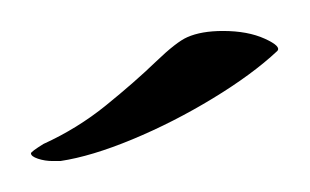

<svg xmlns="http://www.w3.org/2000/svg" viewBox="-20 -625 200 124"><path d="M14 -521Q9 -521 4.5 -522.5Q0 -524 0 -526Q0 -527 8 -532Q30 -542 48.5 -557Q67 -572 80.5 -585Q94 -598 101 -601Q110 -605 124 -605Q140 -605 151 -600Q162 -595 159 -592Q143 -577 117.5 -561.5Q92 -546 65.5 -535Q39 -524 19 -521Z"/></svg>

Font: Kings
Style: Regular
Weight: 400
Designer: Robert E. Leuschke
Foundry: Robert E. Leuschke
Version: Version 1.010; ttfautohint (v1.8.3)